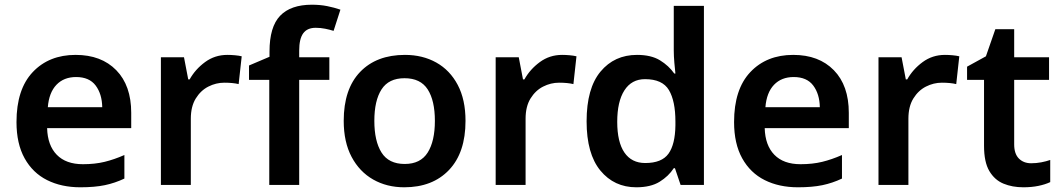

<svg xmlns="http://www.w3.org/2000/svg" viewBox="-20 -785 4504 815"><path d="M301 -552Q410 -552 473.5 -487Q537 -422 537 -306V-241H180Q182 -168 221 -128Q260 -88 332 -88Q383 -88 424 -98Q465 -108 508 -127V-27Q468 -8 425 1Q382 10 321 10Q241 10 180 -20.5Q119 -51 84.5 -113Q50 -175 50 -267Q50 -406 119 -479Q188 -552 301 -552ZM303 -458Q251 -458 219.5 -425Q188 -392 183 -330H414Q413 -386 386 -422Q359 -458 303 -458Z M945 -552Q960 -552 977 -550.5Q994 -549 1006 -546L993 -428Q981 -431 965.5 -432.5Q950 -434 932 -434Q897 -434 864.5 -417.5Q832 -401 811 -367Q790 -333 790 -281V0H663V-542H761L779 -448H785Q809 -491 850.5 -521.5Q892 -552 945 -552Z M1378 -446H1250V0H1123V-446H1037V-507L1124 -544V-566Q1124 -671 1169 -718Q1214 -765 1304 -765Q1339 -765 1369 -759Q1399 -753 1425 -744L1396 -654Q1380 -659 1360.5 -663Q1341 -667 1320 -667Q1284 -667 1267 -643.5Q1250 -620 1250 -570V-542H1378Z M1956 -272Q1956 -137 1886 -63.5Q1816 10 1696 10Q1622 10 1564 -23Q1506 -56 1472.5 -119Q1439 -182 1439 -272Q1439 -407 1508.5 -479.5Q1578 -552 1699 -552Q1774 -552 1832 -519.5Q1890 -487 1923 -424.5Q1956 -362 1956 -272ZM1569 -272Q1569 -186 1599.5 -137.5Q1630 -89 1698 -89Q1765 -89 1795.5 -137.5Q1826 -186 1826 -272Q1826 -358 1795.5 -405.5Q1765 -453 1697 -453Q1630 -453 1599.5 -405.5Q1569 -358 1569 -272Z M2366 -552Q2381 -552 2398 -550.5Q2415 -549 2427 -546L2414 -428Q2402 -431 2386.5 -432.5Q2371 -434 2353 -434Q2318 -434 2285.5 -417.5Q2253 -401 2232 -367Q2211 -333 2211 -281V0H2084V-542H2182L2200 -448H2206Q2230 -491 2271.5 -521.5Q2313 -552 2366 -552Z M2681 10Q2587 10 2528.5 -61Q2470 -132 2470 -270Q2470 -410 2529 -481Q2588 -552 2684 -552Q2744 -552 2781.5 -529Q2819 -506 2842 -473H2847Q2845 -489 2842.5 -518.5Q2840 -548 2840 -571V-760H2968V0H2869L2845 -71H2840Q2818 -37 2780 -13.5Q2742 10 2681 10ZM2719 -93Q2789 -93 2817.5 -132.5Q2846 -172 2847 -253V-269Q2847 -356 2819.5 -402.5Q2792 -449 2718 -449Q2661 -449 2630.5 -401.5Q2600 -354 2600 -268Q2600 -182 2630.5 -137.5Q2661 -93 2719 -93Z M3347 -552Q3456 -552 3519.5 -487Q3583 -422 3583 -306V-241H3226Q3228 -168 3267 -128Q3306 -88 3378 -88Q3429 -88 3470 -98Q3511 -108 3554 -127V-27Q3514 -8 3471 1Q3428 10 3367 10Q3287 10 3226 -20.5Q3165 -51 3130.5 -113Q3096 -175 3096 -267Q3096 -406 3165 -479Q3234 -552 3347 -552ZM3349 -458Q3297 -458 3265.5 -425Q3234 -392 3229 -330H3460Q3459 -386 3432 -422Q3405 -458 3349 -458Z M3991 -552Q4006 -552 4023 -550.5Q4040 -549 4052 -546L4039 -428Q4027 -431 4011.5 -432.5Q3996 -434 3978 -434Q3943 -434 3910.5 -417.5Q3878 -401 3857 -367Q3836 -333 3836 -281V0H3709V-542H3807L3825 -448H3831Q3855 -491 3896.5 -521.5Q3938 -552 3991 -552Z M4357 -92Q4379 -92 4400 -96Q4421 -100 4438 -106V-12Q4417 -2 4388 4Q4359 10 4324 10Q4277 10 4239.5 -5.5Q4202 -21 4179.5 -59Q4157 -97 4157 -166V-446H4085V-502L4165 -546L4205 -661H4285V-542H4433V-446H4285V-172Q4285 -132 4305 -112Q4325 -92 4357 -92Z"/></svg>

Font: Noto Sans Lao Looped SemiBold
Style: Regular
Weight: 600
Designer: Mark Frömberg, Ben Mitchell
Foundry: The Fontpad Ltd
Version: Version 1.002; ttfautohint (v1.8.4.7-5d5b)